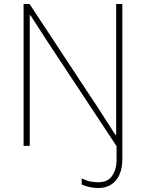

<svg xmlns="http://www.w3.org/2000/svg" viewBox="-20 -740 740 974"><path d="M478.5 213.9Q460.4 213.9 437.5 209.5Q414.6 205.1 394.5 196.3V165Q423.3 178.2 439.2 180.9Q455.1 183.6 472.7 184.6Q526.4 186 548.8 152.1Q571.3 118.2 571.3 74.2V-19.5H600.6V68.4Q600.6 113.3 585.9 146Q571.3 178.7 543.9 196.3Q516.6 213.9 478.5 213.9ZM99.6 0V-719.7H129.9L479.5 -189.5L565.4 -55.7H569.3V-250V-719.7H600.6V0H570.3L220.7 -529.3L134.8 -662.1H130.9V-473.6V0Z"/></svg>

Font: Reddit Sans ExtraLight
Style: Regular
Weight: 250
Designer: Stephen Hutchings
Foundry: Reddit
Version: Version 1.014